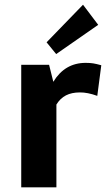

<svg xmlns="http://www.w3.org/2000/svg" viewBox="-20 -801 455 821"><path d="M179.2 -620.1 335 -780.8 399.9 -694.8 220.2 -569.8ZM346.2 -532.2Q365.2 -532.2 378.7 -530Q392.1 -527.8 413.1 -522L396 -391.1Q354 -406.2 321.8 -405.8Q286.6 -405.8 262.2 -393.3Q237.8 -380.9 221.2 -354V0H70.8V-523.9H189.9L208 -451.2Q257.3 -532.2 346.2 -532.2Z"/></svg>

Font: Sarala
Style: Bold
Weight: 700
Designer: Andres Torresi
Foundry: Huerta Tipografica
Version: Version 1.004;PS 001.003;hotconv 1.0.70;makeotf.lib2.5.58329